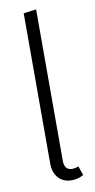

<svg xmlns="http://www.w3.org/2000/svg" viewBox="-87 -781 409 830"><g transform="rotate(-10 117.5 -366.0)"><path d="M159.2 11.2Q123 11.2 101.1 -12.2Q79.1 -35.6 79.1 -77.1V-735.8L134.8 -743.2V-79.1Q134.8 -37.1 168.9 -37.1Q183.1 -37.1 196.8 -43L210.9 -2.9Q187 11.2 159.2 11.2Z"/></g></svg>

Font: Fira Sans Compressed Light
Style: Regular
Weight: 300
Width: 1
Designer: Carrois Corporate & Edenspiekermann AG
Foundry: Carrois Corporate GbR & Edenspiekermann AG
Version: Version 4.203;PS 004.203;hotconv 1.0.88;makeotf.lib2.5.64775